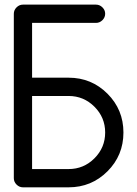

<svg xmlns="http://www.w3.org/2000/svg" viewBox="-20 -801 587 821"><path d="M273.4 -468.8Q371.1 -468.8 439.5 -400.4Q507.8 -332 507.8 -234.4Q507.8 -136.7 439.5 -68.4Q371.1 0 273.4 0H78.1Q62.5 0 50.8 -11.7Q39.1 -23.4 39.1 -39.1V-742.2Q39.1 -757.8 50.8 -769.5Q62.5 -781.2 78.1 -781.2H390.6Q406.2 -781.2 418 -769.5Q429.7 -757.8 429.7 -742.2Q429.7 -726.6 418 -714.8Q406.2 -703.1 390.6 -703.1H117.2V-468.8ZM273.4 -78.1Q337.9 -78.1 383.8 -124Q429.7 -169.9 429.7 -234.4Q429.7 -298.8 383.8 -344.7Q337.9 -390.6 273.4 -390.6H117.2V-78.1Z"/></svg>

Font: Comfortaa
Style: Regular
Weight: 400
Designer: Johan Aakerlund
Foundry: Johan Aakerlund
Version: Version 2.001; ttfautohint (v1.4.1)